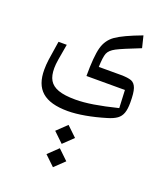

<svg xmlns="http://www.w3.org/2000/svg" viewBox="-179 -562 1117 1280"><g transform="rotate(20 379.0 78.0)"><path d="M623.5 -53.7 629.4 72.8C500.5 104.5 410.2 119.6 334.5 119.6C282.7 119.6 242.2 114.3 212.4 103.5C153.3 82 130.9 40.5 130.9 -29.8C130.9 -46.9 132.8 -68.4 137.2 -94.2C141.1 -120.1 147.5 -156.7 156.2 -204.1H97.7L92.8 -173.3C85.4 -128.9 80.1 -94.2 76.7 -68.8C73.2 -43.5 71.8 -19.5 71.8 2.9C71.8 141.1 143.6 209 313 209C384.8 209 480.5 191.4 575.7 162.6C604.5 154.3 627 144 642.6 132.8C673.8 109.9 686 75.7 686 12.7C686 -32.7 682.6 -65.9 675.3 -86.9C668 -107.9 656.2 -122.1 639.6 -128.9C622.6 -135.3 596.7 -138.7 562 -138.7H407.2C408.7 -186 413.1 -218.8 420.4 -236.8C427.7 -254.4 444.3 -270.5 471.2 -284.7C498 -298.8 552.7 -321.8 635.7 -354.5L615.2 -438C529.8 -406.2 469.7 -377.9 435.5 -354C401.4 -330.1 378.9 -297.4 367.7 -255.9C356.4 -214.4 350.6 -147 350.6 -53.7ZM279.8 360.8 350.1 428.2 420.4 360.8 350.1 293.5ZM278.3 526.9 348.6 594.2 418.9 526.9 348.6 459.5Z"/></g></svg>

Font: SG Kara Light
Style: Regular
Weight: 400
Designer: Damoon Khanjanzadeh
Version: Version 1.000